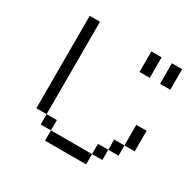

<svg xmlns="http://www.w3.org/2000/svg" viewBox="-190 -1133 1379 1349"><g transform="rotate(30 500.0 -458.5)"><path d="M750 -916.7V-750H666.7V-916.7ZM750 -166.7V-83.3H666.7V-166.7ZM750 -250H833.3V-166.7H750ZM916.7 -916.7V-750H833.3V-916.7ZM166.7 -166.7V-916.7H250V-166.7ZM916.7 -250H833.3V-416.7H916.7ZM333.3 -166.7V-83.3H250V-166.7ZM333.3 -83.3H666.7V0H333.3Z"/></g></svg>

Font: Galmuri11 Regular
Style: Regular
Weight: 400
Designer: Minseo Lee (Quiple)
Version: Version 2.356;hotconv 1.1.0;makeotfexe 2.6.0 DEVELOPMENT